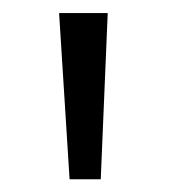

<svg xmlns="http://www.w3.org/2000/svg" viewBox="-20 -731 297 295"><path d="M86.9 -455.6 70.8 -710.9H145.5L134.8 -455.6Z"/></svg>

Font: Ride Light
Style: Regular
Weight: 300
Version: Version 3.000